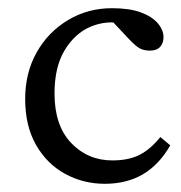

<svg xmlns="http://www.w3.org/2000/svg" viewBox="-20 -445 445 473"><path d="M238.3 7.8Q185.5 7.8 140.6 -16.6Q95.7 -41 68.8 -87.9Q42 -134.8 42 -201.2Q42 -265.6 70.3 -315.9Q98.6 -366.2 147.5 -395.5Q196.3 -424.8 255.9 -424.8Q298.8 -424.8 326.7 -414.6Q354.5 -404.3 368.7 -387.7Q382.8 -371.1 382.8 -353.5Q382.8 -338.9 374.5 -329.6Q366.2 -320.3 349.6 -320.3Q334 -320.3 323.7 -326.2Q313.5 -332 296.9 -349.6L252.9 -396.5L283.2 -386.7Q242.2 -395.5 203.6 -379.4Q165 -363.3 139.6 -321.8Q114.3 -280.3 114.3 -214.8Q114.3 -135.7 155.3 -92.8Q196.3 -49.8 256.8 -49.8Q296.9 -49.8 323.7 -63.5Q350.6 -77.1 375 -107.4L399.4 -86.9Q372.1 -39.1 332 -15.6Q292 7.8 238.3 7.8Z"/></svg>

Font: Crimson Pro Light
Style: Regular
Weight: 300
Designer: Jacques Le Bailly
Foundry: Baron von Fonthausen
Version: Version 1.003